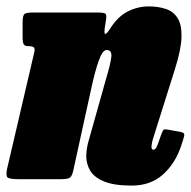

<svg xmlns="http://www.w3.org/2000/svg" viewBox="-41 -559 595 599"><path d="M64 -520H260Q285 -520 288.8 -515.5Q292.5 -511 288.5 -489L287.5 -483Q282.5 -454 287 -453.2Q291.5 -452.5 302.5 -469.5Q326 -507 357.2 -523Q388.5 -539 423 -539Q452.5 -539 476.2 -531.2Q500 -523.5 513.2 -502.2Q526.5 -481 525.2 -442.2Q524 -403.5 504 -341L436 -125Q434 -118.5 432.8 -111.2Q431.5 -104 431.5 -101Q431.5 -92 438 -92Q443.5 -92 447.8 -100.8Q452 -109.5 459 -131Q465 -148.5 468 -152.8Q471 -157 483 -154.5L524 -147Q535.5 -145 533.8 -136Q532 -127 524 -103.5Q505.5 -48.5 467 -14.2Q428.5 20 370 20Q315 20 284 7.2Q253 -5.5 240.5 -26.5Q228 -47.5 228 -73Q228.5 -87.5 231 -100.8Q233.5 -114 237 -125L289 -310Q303.5 -358 306.2 -380.5Q309 -403 291.5 -403Q279 -403 267.2 -370.2Q255.5 -337.5 243.8 -283.2Q232 -229 217.5 -163.5L188.5 -31Q184.5 -11.5 178.5 -5.8Q172.5 0 149 0H17Q-12 0 -17.8 -5.8Q-23.5 -11.5 -18.5 -34L65.5 -394Q69 -408 64.2 -411.5Q59.5 -415 49 -415H47Q36 -415 32.8 -421.2Q29.5 -427.5 29.5 -443V-489Q29.5 -511.5 36 -515.8Q42.5 -520 64 -520Z"/></svg>

Font: Besley* Condensed Fatface
Style: Italic
Weight: 900
Width: 3
Italic angle: -13°
Designer: Owen Earl
Foundry: indestructible type*
Version: Version 3.000; ttfautohint (v1.8.3)